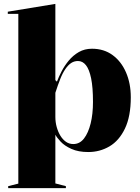

<svg xmlns="http://www.w3.org/2000/svg" viewBox="-20 -765 720 985"><path d="M22 200V190L74 177V-694H20V-705L264 -745V-354L272 -346Q281 -370 296 -399Q311 -428 333 -454.5Q355 -481 384.5 -498Q414 -515 452 -515Q513 -515 557.5 -482.5Q602 -450 626.5 -393.5Q651 -337 651 -266Q651 -168 621 -105.5Q591 -43 541.5 -14Q492 15 433 15Q382 15 346.5 -1Q311 -17 291 -38.5Q271 -60 264 -74V176L318 190V200ZM356 -26Q389 -26 411 -54.5Q433 -83 445 -131.5Q457 -180 457 -242Q457 -317 447.5 -363Q438 -409 421 -430.5Q404 -452 380 -452Q361 -452 345.5 -442Q330 -432 315.5 -411Q301 -390 289 -359.5Q277 -329 264 -289V-165Q264 -138 271 -113Q278 -88 290 -68.5Q302 -49 318.5 -37.5Q335 -26 356 -26Z"/></svg>

Font: Kalnia SemiBold
Style: Regular
Weight: 600
Designer: Frida Medrano
Foundry: Frida Medrano
Version: Version 1.105